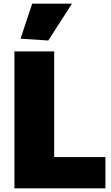

<svg xmlns="http://www.w3.org/2000/svg" viewBox="-20 -1018 602 1038"><path d="M91 -809 154 -998H369L241 -799ZM58 -740H273V-169H550V0H58Z"/></svg>

Font: Encode Sans Narrow
Style: Black
Weight: 900
Designer: Pablo Impallari, Andres Torresi
Foundry: Pablo Impallari, Andres Torresi
Version: Version 1.000; ttfautohint (v1.00) -l 8 -r 50 -G 200 -x 14 -